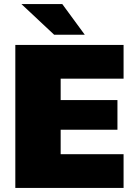

<svg xmlns="http://www.w3.org/2000/svg" viewBox="-20 -920 660 940"><path d="M55 0V-700H585V-535H277V-430H555V-285H277V-165H585V0ZM245 -750 85 -900H285L395 -750Z"/></svg>

Font: Golos Text ExtraBold
Style: Regular
Weight: 800
Designer: A.Korolkova, Vitaly Kuzmin
Foundry: ParaType Ltd
Version: Version 2.004